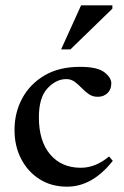

<svg xmlns="http://www.w3.org/2000/svg" viewBox="-20 -690 466 721"><path d="M280.5 -439Q345.5 -439 371.8 -418.8Q398 -398.5 398 -377Q398 -354 383.5 -340.2Q369 -326.5 347 -326.5Q328 -326.5 313.5 -336.5Q299 -346.5 286.5 -359.8Q274 -373 260.2 -383Q246.5 -393 229 -393Q190.5 -393 158.2 -358.2Q126 -323.5 126 -249.5Q126 -160 168.5 -110Q211 -60 283.5 -60Q339 -60 389.5 -102.5L403.5 -86Q327 11 232 11Q173 11 128.8 -17Q84.5 -45 59.5 -93.2Q34.5 -141.5 34.5 -202Q34.5 -266.5 63.2 -320.2Q92 -374 146.8 -406.5Q201.5 -439 280.5 -439ZM209.5 -504.5 284.5 -670H402V-657.5L244.5 -504.5Z"/></svg>

Font: Newsreader Text Medium
Style: Regular
Weight: 500
Designer: Hugues Gentile
Foundry: Production Type
Version: Version 1.001